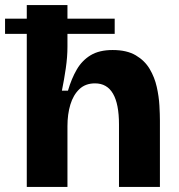

<svg xmlns="http://www.w3.org/2000/svg" viewBox="-37 -740 708 760"><path d="M69 0V-606H-17V-666H69V-720H230V-666H417V-606H230V-555Q230 -515 223.5 -470Q217 -425 208 -381H232Q246 -429 267 -465Q288 -501 322 -521.5Q356 -542 409 -542Q465 -542 500.5 -521Q536 -500 555.5 -467Q575 -434 583.5 -396Q592 -358 594 -322.5Q596 -287 596 -263V0H434V-247Q434 -410 339 -410Q301 -410 277 -387Q253 -364 241.5 -326Q230 -288 230 -241V0Z"/></svg>

Font: Bricolage Grotesque 10pt ExtraBold
Style: Regular
Weight: 800
Designer: Mathieu Triay
Foundry: Atelier Triay
Version: Version 1.000; ttfautohint (v1.8.4.7-5d5b);gftools[0.9.32]